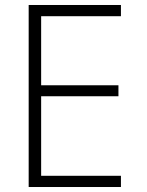

<svg xmlns="http://www.w3.org/2000/svg" viewBox="-20 -750 590 770"><path d="M95 0V-730H465V-685H145V-408H455V-364H145V-45H465V0Z"/></svg>

Font: M PLUS Code Latin SemiExpanded Light
Style: Regular
Weight: 300
Width: 6
Designer: Coji Morishita
Foundry: UNDERFOREST DESIGN
Version: Version 1.002; ttfautohint (v1.8.3)